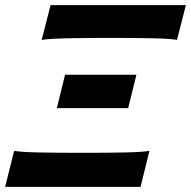

<svg xmlns="http://www.w3.org/2000/svg" viewBox="-21 -729 745 749"><path d="M562 -140.6 527.3 0H-1L34.2 -140.6Q59.1 -135.7 130.4 -134.3Q201.7 -132.8 301.3 -132.8Q398.4 -132.8 467.3 -134.3Q536.1 -135.7 562 -140.6ZM141.6 -573.2 176.3 -709H704.1L669.4 -573.2Q646 -578.1 578.1 -579.6Q510.3 -581.1 413.1 -581.1Q313.5 -581.1 241.2 -579.6Q168.9 -578.1 141.6 -573.2ZM232.9 -437.5H511.2L479 -307.1H200.7Z"/></svg>

Font: Lesson One Extra
Style: Italic
Weight: 800
Italic angle: -14°
Designer: But Ko, Victor Gaultney, Annie Olsen, Julie Remington, Don Collingsworth, Eric Hays, Becca Hirsbrunner
Version: Version 1.100